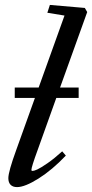

<svg xmlns="http://www.w3.org/2000/svg" viewBox="-20 -745 373 776"><path d="M48.8 11.2Q32.2 11.2 22.9 2Q13.7 -7.3 13.7 -24.9Q13.7 -51.3 45.9 -139.6L121.1 -349.1H39.6V-391.1H136.2L240.7 -682.1L171.4 -693.4L181.6 -725.1L322.8 -712.9L332.5 -696.3L222.7 -391.1H297.9V-349.1H207.5L131.8 -137.7Q106.9 -69.8 106.9 -58.1Q106.9 -54.2 111.8 -54.2Q117.7 -54.2 131.1 -60.3Q144.5 -66.4 172.1 -85.4Q199.7 -104.5 231.4 -133.3L246.1 -116.2Q190.9 -58.1 135.7 -23.4Q80.6 11.2 48.8 11.2Z"/></svg>

Font: Elstob 8pt Medium
Style: Italic
Weight: 500
Italic angle: -20°
Designer: Peter S. Baker
Version: Version 1.015